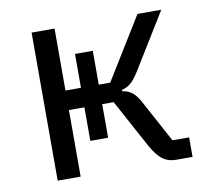

<svg xmlns="http://www.w3.org/2000/svg" viewBox="-63 -587 727 659"><g transform="rotate(-10 300.0 -258.0)"><path d="M221 -232H167V0H87V-516H167V-300H221V-418H283V-300H323L456 -516H539L419 -321Q402 -294 389 -283.5Q376 -273 358 -268V-264Q378 -261 392 -250.5Q406 -240 420 -214L499 -68H557V0H499Q473 0 453.5 -14Q434 -28 414 -64L323 -232H283V-115H221Z"/></g></svg>

Font: IBM Plex Mono
Style: Regular
Weight: 400
Monospace: yes
Designer: Mike Abbink, Paul van der Laan, Pieter van Rosmalen
Foundry: Bold Monday
Version: Version 2.3